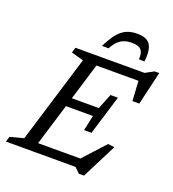

<svg xmlns="http://www.w3.org/2000/svg" viewBox="-181 -1024 1067 1181"><g transform="rotate(20 353.0 -434.0)"><path d="M255.5 -631.5 175.5 -654 186 -688.5H362.5L153 0H-18.5L-8 -34.5L80.5 -58ZM618.5 -653.5 640 -630H290L309.5 -688.5H638L693.5 -718.5H723.5L672.5 -500H627.5ZM470.5 32.5 437 0H99L118 -58.5H475L426 -35L577.5 -201L620 -195.5L504.5 32.5ZM457.5 -230.5H409L430.5 -331H200L218 -389H448L488 -489H536.5L497 -359.5ZM503 -836Q474.5 -836 452.2 -828Q430 -820 412 -802.2Q394 -784.5 379 -755H335.5Q363 -811 389.2 -842.5Q415.5 -874 445.8 -887Q476 -900 515 -900Q556.5 -900 580 -885.5Q603.5 -871 611.5 -839.2Q619.5 -807.5 614 -755H577.5Q580 -798.5 563.5 -817.2Q547 -836 503 -836Z"/></g></svg>

Font: Newsreader 12pt
Style: Italic
Weight: 400
Italic angle: -17°
Version: Version 1.003